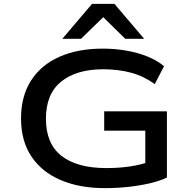

<svg xmlns="http://www.w3.org/2000/svg" viewBox="-20 -966 999 995"><path d="M525 9Q392 9 294 -33Q196 -75 142.5 -155.5Q89 -236 89 -352Q89 -467 140.5 -548Q192 -629 287.5 -671.5Q383 -714 512 -714Q577 -714 636 -703.5Q695 -693 744.5 -673Q794 -653 830 -623L782 -530Q726 -571 660 -589Q594 -607 515 -607Q376 -607 297 -543Q218 -479 218 -351Q218 -221 299 -158Q380 -95 531 -95Q597 -95 654 -103.5Q711 -112 761 -130L733 -94V-289H520V-389H845V-46Q808 -28 756 -16Q704 -4 644.5 2.5Q585 9 525 9ZM303 -765 457 -946H573L727 -765H629L515 -877L400 -765Z"/></svg>

Font: Nunito Sans 7pt Expanded SemiBold
Style: Regular
Weight: 600
Width: 7
Designer: Vernon Adams
Foundry: Vernon Adams
Version: Version 3.101;gftools[0.9.27]